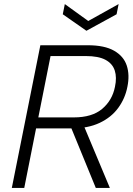

<svg xmlns="http://www.w3.org/2000/svg" viewBox="-20 -922 653 942"><path d="M544 -496Q554 -542 543 -576Q532 -610 497.5 -628.5Q463 -647 401 -647H228L168 -346H342Q432 -346 481.5 -388Q531 -430 544 -496ZM411 -700Q493 -700 540 -673Q587 -646 602 -600Q617 -554 605 -496Q594 -439 560 -392.5Q526 -346 468.5 -319Q411 -292 331 -292H157L99 0H38L178 -700ZM387 -315 519 0H450L321 -315ZM562 -902 552 -852 404 -771 288 -852 298 -902 413 -819Z"/></svg>

Font: Albert Sans Light
Style: Italic
Weight: 300
Italic angle: -11.25°
Designer: Andreas Rasmussen
Foundry: a.Foundry
Version: Version 1.025